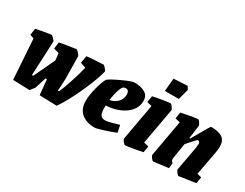

<svg xmlns="http://www.w3.org/2000/svg" viewBox="-72 -1111 1997 1566"><g transform="rotate(30 926.5 -328.5)"><path d="M703 -428Q684 -353 636.5 -243.5Q589 -134 536 -43L502 9L339 4L325 -139H312Q290 -67 278 -31L246 9L89 4L64 -372L27 -385L36 -447Q61 -453 109.5 -461.5Q158 -470 178 -472Q182 -472 200 -454Q218 -436 217 -429L207 -212L202 -107H214L265 -214Q288 -266 308 -305L301 -371L251 -385L259 -447Q283 -452 337 -461Q391 -470 413 -472Q417 -472 434 -454Q451 -436 452 -429L455 -213L449 -103H460Q483 -156 507 -229.5Q531 -303 549 -376L498 -394L510 -462Q538 -466 591 -469Q644 -472 666 -473Q671 -473 687.5 -454Q704 -435 703 -428Z M847 -193V-169Q847 -123 859.5 -104Q872 -85 903 -85Q920 -85 943 -91Q966 -97 992 -104.5Q1018 -112 1028 -115L1043 -49Q999 -30 937 -10.5Q875 9 859 9Q779 9 733 -31Q687 -71 687 -145Q687 -198 705.5 -269Q724 -340 744 -375Q776 -400 856 -436.5Q936 -473 958 -473Q1018 -473 1057 -451Q1096 -429 1096 -378Q1096 -323 1060.5 -282Q1025 -241 967.5 -218Q910 -195 847 -193ZM852 -247Q894 -254 923 -283Q952 -312 952 -356Q952 -375 944 -386Q936 -397 920 -397Q913 -397 905 -395Q888 -390 873.5 -347.5Q859 -305 852 -247Z M1112 -36 1173 -376 1127 -387 1137 -447Q1166 -454 1223.5 -463.5Q1281 -473 1298 -473Q1304 -473 1318 -453.5Q1332 -434 1331 -427L1270 -88L1316 -77L1305 -17Q1280 -11 1221 -1Q1162 9 1145 9Q1138 9 1124 -9.5Q1110 -28 1112 -36ZM1217 -659 1346 -666 1364 -637 1337 -537H1206Z M1815 -304 1774 -85 1815 -74 1805 -14Q1656 9 1649 9Q1643 9 1629 -9Q1615 -27 1616 -36L1657 -261Q1661 -287 1661 -297Q1661 -324 1639 -324Q1635 -324 1579 -261Q1578 -260 1562 -241L1539 -100Q1538 -96 1538 -89Q1538 -68 1555 -59L1550 -8Q1418 9 1411 9Q1404 9 1390 -9.5Q1376 -28 1378 -36L1439 -376L1393 -387L1403 -447Q1433 -454 1487 -463.5Q1541 -473 1557 -473Q1564 -473 1576.5 -454Q1589 -435 1588 -427L1571 -304H1579L1612 -361Q1674 -472 1679 -472Q1754 -472 1788 -447Q1822 -422 1822 -365Q1822 -344 1815 -304Z"/></g></svg>

Font: Grenze ExtraBold
Style: Italic
Weight: 800
Italic angle: -10°
Designer: Renata Polastri
Foundry: Omnibus-Type
Version: Version 1.002; ttfautohint (v1.8)